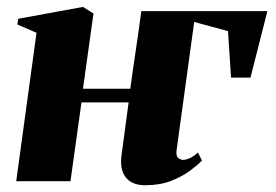

<svg xmlns="http://www.w3.org/2000/svg" viewBox="-20 -536 816 568"><path d="M365.5 -273.5Q368.5 -296.5 371.8 -319.5Q375 -342.5 378.5 -365.5Q382 -388.5 385.2 -411.2Q388.5 -434 391.8 -457Q395 -480 398 -503H771L721 -306.5H663.5L654.5 -444L554.5 -471L502.5 -92.5Q500 -74.5 507.2 -68.8Q514.5 -63 521 -63Q529.5 -63 541.2 -68Q553 -73 565.5 -85L577.5 -61Q564.5 -47.5 541.5 -30.5Q518.5 -13.5 485.8 -0.8Q453 12 410 12Q370.5 12 352.2 -11Q334 -34 339.5 -76.5L360.5 -233H221L188.5 0H28L88 -439L31.5 -463.5L34 -480.5L225.5 -515.5L256.5 -496L225.5 -273.5Z"/></svg>

Font: Merriweather 144pt Black
Style: Italic
Weight: 900
Italic angle: -7.8°
Version: Version 2.101